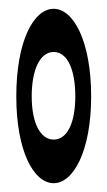

<svg xmlns="http://www.w3.org/2000/svg" viewBox="-20 -833 244 436"><path d="M102 -417C147 -417 187 -491 187 -614C187 -739 147 -813 102 -813C56 -813 17 -739 17 -614C17 -491 56 -417 102 -417ZM52 -614C52 -675 71 -715 102 -715C133 -715 151 -675 151 -614C151 -555 133 -516 102 -516C71 -516 52 -555 52 -614Z"/></svg>

Font: 寒蝉无机体 CompactMedium
Style: Regular
Weight: 500
Width: 3
Designer: ChillTanhei {Warren2060}; 
Source Han Sans {Ryoko NISHIZUKA 西塚涼子 (kana, bopomofo & ideographs); Paul D. Hunt (Latin, Gre
Foundry: ChillType&Adobe
Version: Version 1.000;Glyphs 3.1.1 (3135)